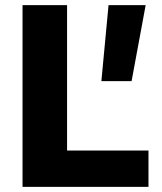

<svg xmlns="http://www.w3.org/2000/svg" viewBox="-20 -730 632 750"><path d="M68 0V-710H242V-142H560V0ZM376 -413 404 -710H549L494 -413Z"/></svg>

Font: Geist ExtBd
Style: Regular
Weight: 400
Designer: Basement.studio, Andrés Briganti, Mateo Zaragoza
Foundry: Basement.studio, Vercel, Andrés Briganti, Guido Ferreyra, Mateo Zaragoza
Version: Version 1.401